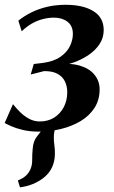

<svg xmlns="http://www.w3.org/2000/svg" viewBox="-31 -554 488 822"><path d="M54.5 248 45.5 218.5Q67.5 209.5 80 198Q92.5 186.5 99.5 170Q107 153.5 106.8 130Q106.5 106.5 109 83Q111 50 128 29.2Q145 8.5 157.5 -8.5L227.5 -47Q212 -28 205.5 -6.2Q199 15.5 199.5 37.5Q199.5 51.5 202 69.8Q204.5 88 204 105Q204 136 191.8 162.5Q179.5 189 153.5 209Q133.5 224 109.2 234Q85 244 54.5 248ZM135 9.5Q96 9.5 66.2 2.2Q36.5 -5 17 -13.8Q-2.5 -22.5 -11 -27.5L24.5 -108Q38.5 -90.5 56 -73.2Q73.5 -56 94.5 -45Q115.5 -34 139.5 -34Q174.5 -34 200.8 -50.5Q227 -67 241.8 -95Q256.5 -123 257 -158Q257 -185 246.8 -205.8Q236.5 -226.5 214.8 -238.2Q193 -250 157.5 -249.5L100.5 -235L113.5 -280L152 -284.5Q199.5 -291 227.8 -310.8Q256 -330.5 268.5 -356.8Q281 -383 281 -408.5Q281 -443.5 257.8 -461Q234.5 -478.5 200 -478.5Q176.5 -478.5 152.2 -472.2Q128 -466 105.2 -453Q82.5 -440 62 -420L47.5 -465.5Q72.5 -485.5 103.2 -500.8Q134 -516 170.8 -524.8Q207.5 -533.5 250 -533.5Q325 -533.5 369 -506.2Q413 -479 413 -425Q413 -392 395.2 -365.2Q377.5 -338.5 348 -318.5Q318.5 -298.5 282.8 -286Q247 -273.5 211 -268.5L209 -277.5Q269 -285.5 310.8 -273Q352.5 -260.5 374 -233.5Q395.5 -206.5 395.5 -171.5Q395.5 -125.5 373.2 -91.5Q351 -57.5 313.5 -35.2Q276 -13 229.8 -1.8Q183.5 9.5 135 9.5Z"/></svg>

Font: Merriweather 96pt SemiBold
Style: Italic
Weight: 600
Italic angle: -7.8°
Version: Version 2.101